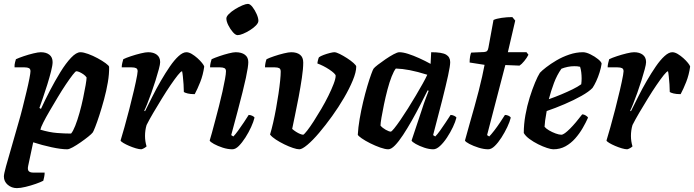

<svg xmlns="http://www.w3.org/2000/svg" viewBox="-28 -769 3575 989"><path d="M59 200Q32 200 12 183Q-8 166 -8 140Q-8 128 3 87.5Q14 47 31.5 -12Q49 -71 67 -136Q78 -173 88.5 -215Q99 -257 108.5 -296.5Q118 -336 123.5 -364.5Q129 -393 129 -402Q129 -414 121 -418Q113 -422 99 -422H47Q46 -435 49.5 -448Q53 -461 54 -464Q69 -471 94 -479.5Q119 -488 144 -494Q169 -500 182 -500Q210 -500 226.5 -487Q243 -474 243 -449Q243 -433 235 -401.5Q227 -370 215.5 -333Q204 -296 192.5 -263Q181 -230 175 -213L183 -208Q203 -252 229 -302Q255 -352 283 -397.5Q311 -443 338 -471.5Q365 -500 386 -500Q402 -500 426.5 -491Q451 -482 475 -469Q499 -456 516 -443.5Q533 -431 534 -425Q535 -389 527.5 -345Q520 -301 508 -257Q496 -213 484 -176Q472 -139 462.5 -115Q453 -91 450 -87Q444 -79 426.5 -65Q409 -51 387.5 -36Q366 -21 347 -10.5Q328 0 318 0Q287 0 238 -10.5Q189 -21 143 -36L117 86Q113 105 120 112.5Q127 120 143 120H202Q202 131 199.5 143Q197 155 195 162Q182 169 156.5 178Q131 187 104 193.5Q77 200 59 200ZM338 -81Q348 -92 359.5 -121Q371 -150 381.5 -187.5Q392 -225 400 -263Q408 -301 413 -330Q418 -359 418 -370Q412 -379 402 -386Q392 -393 382 -397.5Q372 -402 365 -402Q361 -402 346.5 -383.5Q332 -365 311.5 -334.5Q291 -304 269.5 -268Q248 -232 228 -198Q208 -164 195 -138Q182 -112 180 -101Q227 -87 266 -84Q305 -81 338 -81Z M700 0Q689 0 672 -5Q655 -10 637.5 -17.5Q620 -25 607.5 -32.5Q595 -40 593 -45Q601 -71 613 -113.5Q625 -156 638 -206.5Q651 -257 662 -304Q667 -326 671.5 -346.5Q676 -367 678.5 -382Q681 -397 681 -402Q681 -414 673 -418Q665 -422 650 -422H599Q599 -433 602 -445Q605 -457 607 -464Q621 -471 646.5 -479.5Q672 -488 697 -494Q722 -500 735 -500Q763 -500 780 -487Q797 -474 797 -449Q797 -438 790 -412Q783 -386 773 -354Q763 -322 751.5 -290Q740 -258 730 -233Q720 -208 715 -199L719 -196Q736 -230 756.5 -271Q777 -312 800.5 -352.5Q824 -393 847 -426.5Q870 -460 892 -480Q914 -500 932 -500Q945 -500 960 -491Q975 -482 989 -469.5Q1003 -457 1013 -444.5Q1023 -432 1024 -426Q1018 -383 1003.5 -346.5Q989 -310 975 -284Q953 -284 939 -287.5Q925 -291 919 -295Q919 -313 917.5 -334.5Q916 -356 914 -375Q912 -394 910 -402Q904 -402 888 -382Q872 -362 850.5 -330.5Q829 -299 806 -261.5Q783 -224 762 -188.5Q741 -153 727 -125Q723 -112 721 -97.5Q719 -83 719 -69Q719 -55 721 -41.5Q723 -28 727 -15Q723 -11 715.5 -6.5Q708 -2 700 0Z M1169 0Q1145 0 1119 -8.5Q1093 -17 1074 -27.5Q1055 -38 1052 -45Q1056 -57 1063.5 -84.5Q1071 -112 1080.5 -148Q1090 -184 1100 -222.5Q1110 -261 1118 -297.5Q1126 -334 1131 -361.5Q1136 -389 1136 -402Q1136 -414 1128 -418Q1120 -422 1106 -422H1054Q1054 -434 1057 -446Q1060 -458 1062 -464Q1077 -471 1101.5 -479.5Q1126 -488 1150 -494Q1174 -500 1186 -500Q1216 -500 1233.5 -487Q1251 -474 1251 -449Q1251 -438 1248 -418Q1245 -398 1238.5 -367.5Q1232 -337 1221.5 -295Q1211 -253 1196.5 -198Q1182 -143 1163 -73L1174 -66Q1184 -76 1198.5 -96Q1213 -116 1228 -138.5Q1243 -161 1253 -177Q1262 -177 1271.5 -172.5Q1281 -168 1283 -163Q1278 -142 1265.5 -114.5Q1253 -87 1236 -60.5Q1219 -34 1202 -17Q1185 0 1169 0ZM1196 -588Q1185 -588 1171.5 -603.5Q1158 -619 1148 -639Q1138 -659 1138 -674Q1138 -684 1151 -697Q1164 -710 1183.5 -722Q1203 -734 1221 -741.5Q1239 -749 1249 -749Q1260 -749 1272.5 -733Q1285 -717 1294 -696.5Q1303 -676 1303 -662Q1303 -651 1290.5 -638Q1278 -625 1259.5 -613.5Q1241 -602 1224 -595Q1207 -588 1196 -588Z M1514 0Q1502 0 1481 -7Q1460 -14 1436.5 -25.5Q1413 -37 1393 -50Q1373 -63 1363 -76Q1371 -102 1379 -137Q1387 -172 1394 -210.5Q1401 -249 1406.5 -286Q1412 -323 1415 -353Q1418 -383 1418 -400Q1418 -414 1410 -418Q1402 -422 1388 -422H1337Q1337 -433 1339.5 -445Q1342 -457 1345 -464Q1359 -471 1384 -479.5Q1409 -488 1434 -494Q1459 -500 1472 -500Q1501 -500 1517.5 -487Q1534 -474 1534 -447Q1534 -415 1527 -368Q1520 -321 1510.5 -270Q1501 -219 1491.5 -175Q1482 -131 1477 -105Q1486 -97 1497 -90Q1508 -83 1518 -79Q1528 -75 1534 -75Q1540 -78 1554.5 -96.5Q1569 -115 1588 -144.5Q1607 -174 1627 -208Q1647 -242 1663.5 -275.5Q1680 -309 1690.5 -336.5Q1701 -364 1701 -379Q1701 -384 1692 -392.5Q1683 -401 1668 -411Q1653 -421 1637 -429Q1621 -437 1607 -442Q1607 -448 1610 -459.5Q1613 -471 1615 -474Q1623 -480 1639 -486Q1655 -492 1671 -496Q1687 -500 1694 -500Q1704 -500 1722 -491Q1740 -482 1759.5 -469.5Q1779 -457 1793 -444.5Q1807 -432 1807 -426Q1807 -398 1789.5 -355.5Q1772 -313 1744 -265Q1716 -217 1682.5 -170.5Q1649 -124 1616 -85Q1583 -46 1555.5 -23Q1528 0 1514 0Z M1972 0Q1956 0 1930.5 -9Q1905 -18 1879 -31Q1853 -44 1835 -56.5Q1817 -69 1815 -75Q1817 -112 1824.5 -156Q1832 -200 1842.5 -244Q1853 -288 1864 -325Q1875 -362 1884 -386.5Q1893 -411 1896 -415Q1901 -422 1918.5 -435.5Q1936 -449 1958 -464Q1980 -479 1999.5 -489.5Q2019 -500 2029 -500Q2048 -500 2074.5 -491.5Q2101 -483 2131 -469.5Q2161 -456 2190 -440L2193 -500Q2249 -500 2270 -487.5Q2291 -475 2291 -449Q2291 -430 2280 -379.5Q2269 -329 2249.5 -252Q2230 -175 2203 -73L2214 -66Q2225 -77 2239 -96.5Q2253 -116 2267.5 -138Q2282 -160 2293 -177Q2302 -177 2311.5 -172.5Q2321 -168 2323 -163Q2318 -142 2305 -114.5Q2292 -87 2274.5 -60.5Q2257 -34 2238.5 -17Q2220 0 2204 0Q2182 0 2157 -8.5Q2132 -17 2113.5 -27.5Q2095 -38 2092 -45L2144 -201Q2150 -220 2155.5 -236Q2161 -252 2167 -267.5Q2173 -283 2180 -301L2175 -304Q2158 -270 2137 -229Q2116 -188 2093 -147.5Q2070 -107 2048 -73.5Q2026 -40 2006.5 -20Q1987 0 1972 0ZM1985 -91Q1989 -91 2002.5 -107.5Q2016 -124 2034.5 -151Q2053 -178 2073.5 -210.5Q2094 -243 2113.5 -276Q2133 -309 2149 -337.5Q2165 -366 2173 -384Q2122 -400 2083 -407.5Q2044 -415 2011 -416Q2001 -404 1989.5 -375Q1978 -346 1968 -308Q1958 -270 1950 -231.5Q1942 -193 1937 -163.5Q1932 -134 1932 -122Q1942 -110 1959 -100.5Q1976 -91 1985 -91Z M2487 0Q2464 0 2437 -8.5Q2410 -17 2390 -27.5Q2370 -38 2367 -45Q2379 -89 2391.5 -133Q2404 -177 2416 -219.5Q2428 -262 2438 -301.5Q2448 -341 2455.5 -374.5Q2463 -408 2468 -435L2391 -447Q2391 -464 2393.5 -478Q2396 -492 2399 -498L2466 -501Q2477 -502 2481.5 -507Q2486 -512 2488 -524L2514 -666Q2528 -673 2556 -677Q2584 -681 2611 -681L2626 -663L2588 -500H2684L2694 -487Q2686 -471 2672.5 -454.5Q2659 -438 2648 -431L2575 -434L2481 -73L2492 -66Q2502 -76 2517.5 -96Q2533 -116 2548 -138.5Q2563 -161 2573 -177Q2583 -177 2592 -172.5Q2601 -168 2603 -163Q2598 -142 2585 -114.5Q2572 -87 2555 -60.5Q2538 -34 2520.5 -17Q2503 0 2487 0Z M2822 0Q2811 0 2789.5 -7Q2768 -14 2744 -26Q2720 -38 2699.5 -53Q2679 -68 2670 -84Q2670 -129 2678.5 -176.5Q2687 -224 2700.5 -267Q2714 -310 2728 -343.5Q2742 -377 2753 -394Q2763 -405 2785.5 -422.5Q2808 -440 2838.5 -458Q2869 -476 2904.5 -488Q2940 -500 2975 -500Q2991 -500 3013.5 -489Q3036 -478 3053 -464Q3070 -450 3071 -441Q3068 -420 3060.5 -396Q3053 -372 3043 -350.5Q3033 -329 3024 -316Q3006 -297 2967 -275Q2928 -253 2880 -232.5Q2832 -212 2788 -197Q2782 -164 2780 -148Q2778 -132 2777 -116Q2784 -107 2800 -97.5Q2816 -88 2834 -81.5Q2852 -75 2863 -75Q2871 -75 2882.5 -83.5Q2894 -92 2908.5 -106.5Q2923 -121 2939 -140Q2955 -159 2971 -180Q2980 -180 2989.5 -174Q2999 -168 3001 -163Q2990 -138 2973.5 -109.5Q2957 -81 2935 -56Q2913 -31 2885 -15.5Q2857 0 2822 0ZM2799 -258Q2833 -270 2864 -283Q2895 -296 2921.5 -309Q2948 -322 2966 -335Q2967 -343 2967.5 -350.5Q2968 -358 2968 -365Q2968 -381 2966 -397Q2964 -413 2960 -425Q2952 -427 2945 -427.5Q2938 -428 2930 -428Q2913 -428 2896 -424.5Q2879 -421 2864 -415Q2841 -383 2825.5 -341.5Q2810 -300 2799 -258Z M3203 0Q3192 0 3175 -5Q3158 -10 3140.5 -17.5Q3123 -25 3110.5 -32.5Q3098 -40 3096 -45Q3104 -71 3116 -113.5Q3128 -156 3141 -206.5Q3154 -257 3165 -304Q3170 -326 3174.5 -346.5Q3179 -367 3181.5 -382Q3184 -397 3184 -402Q3184 -414 3176 -418Q3168 -422 3153 -422H3102Q3102 -433 3105 -445Q3108 -457 3110 -464Q3124 -471 3149.5 -479.5Q3175 -488 3200 -494Q3225 -500 3238 -500Q3266 -500 3283 -487Q3300 -474 3300 -449Q3300 -438 3293 -412Q3286 -386 3276 -354Q3266 -322 3254.5 -290Q3243 -258 3233 -233Q3223 -208 3218 -199L3222 -196Q3239 -230 3259.5 -271Q3280 -312 3303.5 -352.5Q3327 -393 3350 -426.5Q3373 -460 3395 -480Q3417 -500 3435 -500Q3448 -500 3463 -491Q3478 -482 3492 -469.5Q3506 -457 3516 -444.5Q3526 -432 3527 -426Q3521 -383 3506.5 -346.5Q3492 -310 3478 -284Q3456 -284 3442 -287.5Q3428 -291 3422 -295Q3422 -313 3420.5 -334.5Q3419 -356 3417 -375Q3415 -394 3413 -402Q3407 -402 3391 -382Q3375 -362 3353.5 -330.5Q3332 -299 3309 -261.5Q3286 -224 3265 -188.5Q3244 -153 3230 -125Q3226 -112 3224 -97.5Q3222 -83 3222 -69Q3222 -55 3224 -41.5Q3226 -28 3230 -15Q3226 -11 3218.5 -6.5Q3211 -2 3203 0Z"/></svg>

Font: Texturina 12pt
Style: Bold Italic
Weight: 700
Italic angle: -11°
Designer: Guillermo Torres Carreño
Foundry: Omnibus-Type
Version: Version 1.002